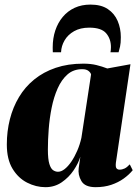

<svg xmlns="http://www.w3.org/2000/svg" viewBox="-20 -784 594 816"><path d="M472.5 -92.5Q470.5 -74.5 475 -68.8Q479.5 -63 488 -63Q499.5 -63 509.8 -68Q520 -73 531.5 -85.5L544 -60.5Q528.5 -41.5 505.5 -25Q482.5 -8.5 452.8 1.5Q423 11.5 386.5 11.5Q341 11.5 325.8 -14.8Q310.5 -41 314.5 -70L321.5 -118Q313 -90 292.8 -60Q272.5 -30 242.2 -9.2Q212 11.5 173 11.5Q133 11.5 95.2 -7.8Q57.5 -27 33.2 -67Q9 -107 9 -170Q9 -226 22 -277.2Q35 -328.5 60.8 -371.5Q86.5 -414.5 125.5 -446.2Q164.5 -478 216.8 -495.8Q269 -513.5 334 -513.5Q365.5 -513.5 389.8 -507.5Q414 -501.5 436 -493L534.5 -511ZM367 -467.5Q365.5 -475 356.2 -482.5Q347 -490 329.5 -490Q292.5 -490 267 -467.8Q241.5 -445.5 225 -408.2Q208.5 -371 199.5 -326Q190.5 -281 187 -234.8Q183.5 -188.5 183.5 -149Q183.5 -107.5 189.8 -87.2Q196 -67 206 -60.5Q216 -54 226.5 -54Q240 -54 254.5 -65.2Q269 -76.5 282.8 -96.5Q296.5 -116.5 308 -142.8Q319.5 -169 326 -198.5ZM204.5 -562Q204.5 -566.5 204.2 -570.5Q204 -574.5 204 -582.5Q204 -621.5 215 -654.5Q226 -687.5 246.8 -712.2Q267.5 -737 297.2 -750.8Q327 -764.5 364.5 -764.5Q410 -764.5 438.2 -745.5Q466.5 -726.5 480 -695Q493.5 -663.5 493.5 -626Q493.5 -600 490.2 -586Q487 -572 484 -562H449.5Q450 -565 450.8 -570Q451.5 -575 451.5 -583.5Q451.5 -619 431 -642.8Q410.5 -666.5 359.5 -666.5Q321.5 -666.5 295 -651.5Q268.5 -636.5 254.5 -612.5Q240.5 -588.5 239.5 -562Z"/></svg>

Font: Merriweather 144pt Black
Style: Italic
Weight: 900
Italic angle: -7.8°
Version: Version 2.101